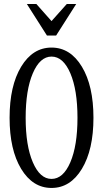

<svg xmlns="http://www.w3.org/2000/svg" viewBox="-20 -927 515 957"><path d="M359.9 -907.2 259.8 -750H213.9L113.8 -907.2H161.1L236.8 -821.8L313 -907.2ZM85.4 -594.5Q143.1 -689.9 236.8 -689.9Q330.6 -689.9 388.2 -594.5Q445.8 -499 445.8 -339.8Q445.8 -180.7 388.2 -85.4Q330.6 9.8 236.8 9.8Q143.1 9.8 85.4 -85.4Q27.8 -180.7 27.8 -339.8Q27.8 -499 85.4 -594.5ZM236.8 -35.2Q294.9 -35.2 330.6 -118.2Q366.2 -201.2 366.2 -339.8Q366.2 -478.5 330.6 -561.8Q294.9 -645 236.8 -645Q179.2 -645 143.6 -561.8Q107.9 -478.5 107.9 -339.8Q107.9 -201.2 143.6 -118.2Q179.2 -35.2 236.8 -35.2Z"/></svg>

Font: Margherita
Style: Regular
Weight: 400
Designer: James Puckett
Foundry: Dunwich Type Founders
Version: Version 1.008;hotconv 1.0.109;makeotfexe 2.5.65596